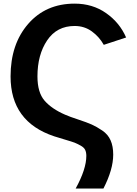

<svg xmlns="http://www.w3.org/2000/svg" viewBox="-20 -824 764 1074"><path d="M39.1 -396.5Q39.1 -577.1 137.7 -690.4Q236.3 -803.7 397.5 -803.7Q498 -803.7 573.7 -750.5Q649.4 -697.3 685.5 -614.3L560.5 -573.2Q535.2 -618.2 493.7 -648.4Q452.1 -678.7 397.5 -678.7Q297.9 -678.7 243.7 -598.1Q189.5 -517.6 189.5 -396.5Q189.5 -306.6 229.5 -260.7Q269.5 -214.8 343.8 -182.6Q370.1 -170.9 418 -155.3Q465.8 -139.6 493.2 -127.4Q520.5 -115.2 552.2 -93.8Q584 -72.3 598.6 -39.1Q613.3 -5.9 613.3 41Q613.3 124 558.6 230.5H403.3Q462.9 122.1 462.9 47.9Q462.9 28.3 456.5 14.6Q450.2 1 430.7 -9.8Q411.1 -20.5 397.5 -25.9Q383.8 -31.2 343.8 -43Q303.7 -54.7 283.2 -61.5Q39.1 -142.6 39.1 -396.5Z"/></svg>

Font: Gothic A1 ExtraBold
Style: Regular
Weight: 800
Designer: HanYang I&C Co.,Ltd.
Foundry: HanYang I&C Co.,Ltd.
Version: Version 2.50